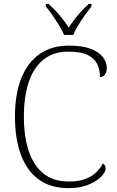

<svg xmlns="http://www.w3.org/2000/svg" viewBox="-20 -959 604 989"><path d="M332 10Q240 10 179 -35Q118 -80 87.5 -162.5Q57 -245 57 -358Q57 -472 89 -554Q121 -636 183 -680Q245 -724 335 -724Q405 -724 447.5 -707.5Q490 -691 510 -665Q530 -639 530 -610Q530 -588 520.5 -575Q511 -562 495 -562Q495 -601 480 -630.5Q465 -660 430 -676.5Q395 -693 330 -693Q255 -693 204 -652Q153 -611 128 -536Q103 -461 103 -358Q103 -256 128 -181Q153 -106 204 -65Q255 -24 334 -24Q384 -24 418 -36.5Q452 -49 474.5 -70.5Q497 -92 510 -117Q517 -113 520.5 -106Q524 -99 524 -89Q524 -79 512.5 -62.5Q501 -46 477.5 -29.5Q454 -13 418 -1.5Q382 10 332 10ZM310 -779Q301 -802 284.5 -828.5Q268 -855 250 -881Q232 -907 216 -926V-939H230Q254 -917 271.5 -898Q289 -879 304 -859.5Q319 -840 334 -817Q349 -840 364 -859.5Q379 -879 396.5 -898Q414 -917 437 -939H451V-926Q436 -907 417.5 -881Q399 -855 382.5 -828.5Q366 -802 357 -779Z"/></svg>

Font: Noto Serif Hebrew ExtraLight
Style: Regular
Weight: 250
Version: Version 2.003